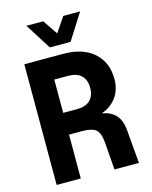

<svg xmlns="http://www.w3.org/2000/svg" viewBox="-133 -1005 866 1091"><g transform="rotate(-15 300.0 -459.0)"><path d="M62 0V-710H291Q406 -710 470.5 -652.5Q535 -595 535 -497Q535 -432 501 -387.5Q467 -343 415 -327Q469 -317 496.5 -286Q524 -255 529 -198L546 0H402L390 -160Q385 -220 361.5 -239Q338 -258 281 -258H204V0ZM204 -386H286Q336 -386 362.5 -411.5Q389 -437 389 -484Q389 -531 362.5 -556.5Q336 -582 286 -582H204ZM130 -918H229L288 -831L347 -918H446L349 -765H227Z"/></g></svg>

Font: Geist Mono
Style: Bold
Weight: 700
Monospace: yes
Designer: Basement.studio, Andrés Briganti, Mateo Zaragoza
Foundry: Basement.studio, Vercel, Andrés Briganti, Guido Ferreyra, Mateo Zaragoza
Version: Version 1.500; ttfautohint (v1.8.4.7-5d5b)